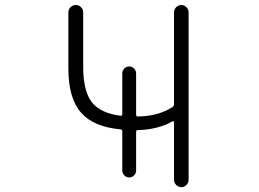

<svg xmlns="http://www.w3.org/2000/svg" viewBox="-20 -774 1040 772"><path d="M471.7 -246.1Q471.7 -252.9 464.8 -253.9Q356.4 -263.7 306.6 -320.3Q254.9 -377.9 254.9 -499V-724.6Q254.9 -736.3 263.7 -745.1Q272.5 -753.9 284.7 -753.9Q296.9 -753.9 305.7 -745.1Q314.5 -736.3 314.5 -724.6V-504.9Q314.5 -406.2 350.6 -361.3Q385.7 -318.4 464.8 -308.6Q471.7 -307.6 471.7 -314.5V-478.5Q471.7 -490.2 480 -498.5Q488.3 -506.8 499.5 -506.8Q510.7 -506.8 519 -498.5Q527.3 -490.2 527.3 -478.5V-312.5Q527.3 -305.7 535.2 -305.7Q616.2 -306.6 673.8 -343.8Q679.7 -347.7 679.7 -355.5V-724.6Q679.7 -736.3 688.5 -745.1Q697.3 -753.9 709 -753.9Q720.7 -753.9 729.5 -745.1Q738.3 -736.3 738.3 -724.6V-50.8Q738.3 -39.1 729.5 -30.3Q720.7 -21.5 709 -21.5Q697.3 -21.5 688.5 -30.3Q679.7 -39.1 679.7 -50.8V-283.2Q679.7 -285.2 677.7 -286.1Q675.8 -287.1 673.8 -286.1Q614.3 -252.9 535.2 -251Q527.3 -251 527.3 -244.1V-87.9Q527.3 -77.1 519 -68.8Q510.7 -60.5 499.5 -60.5Q488.3 -60.5 480 -68.8Q471.7 -77.1 471.7 -87.9Z"/></svg>

Font: Rounded-X Mgen+ 1m light
Style: Regular
Weight: 200
Designer: [Source Han Sans]
Ryoko NISHIZUKA  (kana & ideographs); Paul D. Hunt (Latin, Greek & Cyrillic); Wenlong ZHANG  (bopomofo
Version: Version 1.059.20150602